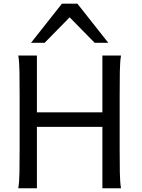

<svg xmlns="http://www.w3.org/2000/svg" viewBox="-20 -1011 760 1031"><path d="M529.8 0V-329.6H178.2V0H78.1Q83.5 -29.3 84.5 -84.7Q85.4 -140.1 85.4 -212.4V-500.5Q85.4 -572.8 84.5 -628.2Q83.5 -683.6 78.1 -712.9H178.2V-407.7H529.8V-712.9H629.9Q624.5 -683.6 623.5 -628.2Q622.6 -572.8 622.6 -500.5V-212.4Q622.6 -140.1 623.5 -84.7Q624.5 -29.3 629.9 0ZM146.5 -781.2 312.5 -991.2H395.5L561.5 -781.2H488.3L354 -918L219.7 -781.2Z"/></svg>

Font: Andika Basic
Style: Regular
Weight: 400
Designer: Annie Olsen & Victor Gaultney
Foundry: SIL International
Version: Version 1.000